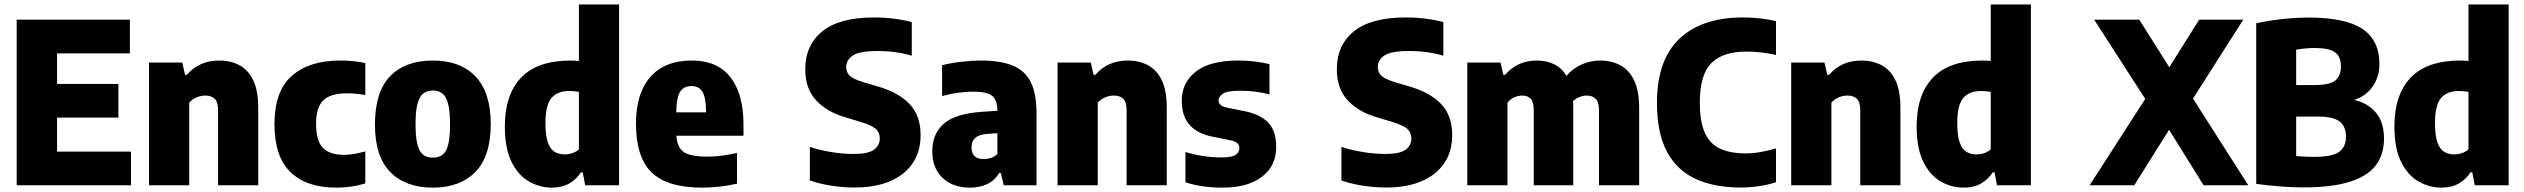

<svg xmlns="http://www.w3.org/2000/svg" viewBox="-20 -828 11279 858"><path d="M54.5 0V-740H560.5V-589.5H235V-453H509V-302.5H235V-150.5H565.5V0Z M646 0V-548.5H794.5L807 -493.5H815Q869.5 -557.5 960.5 -557.5Q1010 -557.5 1049.5 -536.8Q1089 -516 1111.5 -469.5Q1134 -423 1134 -346.5V0H954.5V-334Q954.5 -372.5 939.2 -386.8Q924 -401 898 -401Q878 -401 858.2 -392.8Q838.5 -384.5 825.5 -369V0Z M1482.5 10.5Q1349.5 10.5 1278 -59Q1206.5 -128.5 1206.5 -273Q1206.5 -421.5 1284.5 -489.5Q1362.5 -557.5 1499.5 -557.5Q1560.5 -557.5 1612.5 -546.5V-403.5Q1568.5 -411 1529.5 -411Q1457.5 -411 1425 -379.8Q1392.5 -348.5 1392.5 -275.5Q1392.5 -197.5 1423.5 -166.8Q1454.5 -136 1517 -136Q1538.5 -136 1561.2 -139.8Q1584 -143.5 1612.5 -151.5V-8.5Q1553 10.5 1482.5 10.5Z M1914 10.5Q1792.5 10.5 1724 -59.2Q1655.5 -129 1655.5 -271.5Q1655.5 -417 1723.2 -487.2Q1791 -557.5 1914 -557.5Q2037 -557.5 2105 -486.2Q2173 -415 2173 -273Q2173 -129.5 2104.2 -59.5Q2035.5 10.5 1914 10.5ZM1914 -123.5Q1939 -123.5 1956.2 -135.5Q1973.5 -147.5 1982.2 -179.5Q1991 -211.5 1991 -271.5Q1991 -333 1982 -365.8Q1973 -398.5 1955.8 -411Q1938.5 -423.5 1914 -423.5Q1889.5 -423.5 1872.5 -411Q1855.5 -398.5 1846.2 -366Q1837 -333.5 1837 -273.5Q1837 -212.5 1846 -180Q1855 -147.5 1872 -135.5Q1889 -123.5 1914 -123.5Z M2446.5 10.5Q2390.5 10.5 2342.5 -17.8Q2294.5 -46 2265.2 -106.2Q2236 -166.5 2236 -263Q2236 -405 2308.8 -481.2Q2381.5 -557.5 2531 -557.5Q2540.5 -557.5 2549.5 -556.8Q2558.5 -556 2567 -555.5V-808H2746.5V0H2595L2584 -58H2576Q2556.5 -27 2524 -8.2Q2491.5 10.5 2446.5 10.5ZM2504 -138Q2521 -138 2538 -143.8Q2555 -149.5 2567 -160.5V-417.5Q2557.5 -419 2545.8 -420.2Q2534 -421.5 2524 -421.5Q2471.5 -421.5 2444.5 -390.2Q2417.5 -359 2417.5 -278Q2417.5 -222 2428.2 -191.5Q2439 -161 2458.5 -149.5Q2478 -138 2504 -138Z M3117.5 10.5Q2962.5 10.5 2892.2 -57.2Q2822 -125 2822 -276Q2822 -410.5 2886.2 -484Q2950.5 -557.5 3071.5 -557.5Q3185.5 -557.5 3244 -483.2Q3302.5 -409 3302.5 -270V-221.5H3002.5Q3006 -169 3035.8 -148.5Q3065.5 -128 3142 -128Q3173 -128 3206.5 -132.5Q3240 -137 3273.5 -144.5V-7Q3192.5 10.5 3117.5 10.5ZM3070 -443.5Q3037 -443.5 3020 -419.2Q3003 -395 3002 -326H3135.5Q3134.5 -394.5 3118.5 -419Q3102.5 -443.5 3070 -443.5Z M3798.5 10Q3748 10 3695 1.8Q3642 -6.5 3599 -21.5V-171.5Q3643 -157 3695.2 -148.5Q3747.5 -140 3796 -140Q3859 -140 3885.2 -158.8Q3911.5 -177.5 3911.5 -209.5Q3911.5 -236 3893 -252.5Q3874.5 -269 3820 -285L3762 -302.5Q3676.5 -326.5 3627.5 -379Q3578.5 -431.5 3578.5 -518Q3578.5 -626.5 3655 -688.2Q3731.5 -750 3885.5 -750Q3934.5 -750 3978 -744.2Q4021.5 -738.5 4054.5 -729V-579Q3986 -600 3900.5 -600Q3820 -600 3790.8 -579.8Q3761.5 -559.5 3761.5 -529.5Q3761.5 -504.5 3777.2 -489.5Q3793 -474.5 3840.5 -460L3898.5 -443Q3994 -416 4044 -363.8Q4094 -311.5 4094 -224Q4094 -116 4016 -53Q3938 10 3798.5 10Z M4314.5 10.5Q4236.5 10.5 4191.2 -34Q4146 -78.5 4146 -151Q4146 -230.5 4198.5 -275.8Q4251 -321 4370.5 -328.5L4437 -333Q4437 -381 4413.5 -399.8Q4390 -418.5 4328.5 -418.5Q4298.5 -418.5 4261.2 -413.5Q4224 -408.5 4190 -398.5V-536.5Q4229 -546.5 4275.8 -552Q4322.5 -557.5 4363 -557.5Q4450 -557.5 4505 -535.2Q4560 -513 4586 -461.5Q4612 -410 4612 -322.5V0H4465.5L4452.5 -54.5H4445Q4423.5 -19.5 4389.5 -4.5Q4355.5 10.5 4314.5 10.5ZM4321.5 -170Q4321.5 -117 4377 -117Q4392 -117 4407.8 -122Q4423.5 -127 4437 -139.5V-233L4391 -229.5Q4321.5 -225 4321.5 -170Z M4706 0V-548.5H4854.5L4867 -493.5H4875Q4929.5 -557.5 5020.5 -557.5Q5070 -557.5 5109.5 -536.8Q5149 -516 5171.5 -469.5Q5194 -423 5194 -346.5V0H5014.5V-334Q5014.5 -372.5 4999.2 -386.8Q4984 -401 4958 -401Q4938 -401 4918.2 -392.8Q4898.5 -384.5 4885.5 -369V0Z M5443.5 10.5Q5399 10.5 5357 4.8Q5315 -1 5277.5 -13.5V-149Q5313.5 -137 5355.2 -130.8Q5397 -124.5 5440.5 -124.5Q5484.5 -124.5 5501.5 -135.8Q5518.5 -147 5518.5 -165.5Q5518.5 -192 5484 -200L5399 -217Q5330 -231 5295.5 -270.2Q5261 -309.5 5261 -378Q5261 -459 5324 -508.2Q5387 -557.5 5514 -557.5Q5553 -557.5 5588.5 -553Q5624 -548.5 5653 -541.5V-406Q5592 -422.5 5522 -422.5Q5463.5 -422.5 5444.5 -409.2Q5425.5 -396 5425.5 -379.5Q5425.5 -355.5 5460.5 -347.5L5545 -330.5Q5612 -316.5 5647.5 -279.8Q5683 -243 5683 -171Q5683 -86.5 5619.2 -38Q5555.5 10.5 5443.5 10.5Z M6174 10Q6123.5 10 6070.5 1.8Q6017.5 -6.5 5974.5 -21.5V-171.5Q6018.5 -157 6070.8 -148.5Q6123 -140 6171.5 -140Q6234.5 -140 6260.8 -158.8Q6287 -177.5 6287 -209.5Q6287 -236 6268.5 -252.5Q6250 -269 6195.5 -285L6137.5 -302.5Q6052 -326.5 6003 -379Q5954 -431.5 5954 -518Q5954 -626.5 6030.5 -688.2Q6107 -750 6261 -750Q6310 -750 6353.5 -744.2Q6397 -738.5 6430 -729V-579Q6361.5 -600 6276 -600Q6195.5 -600 6166.2 -579.8Q6137 -559.5 6137 -529.5Q6137 -504.5 6152.8 -489.5Q6168.5 -474.5 6216 -460L6274 -443Q6369.5 -416 6419.5 -363.8Q6469.5 -311.5 6469.5 -224Q6469.5 -116 6391.5 -53Q6313.5 10 6174 10Z M6537 0V-548.5H6685.5L6698 -493.5H6706Q6760 -557.5 6849.5 -557.5Q6890 -557.5 6924 -541.5Q6958 -525.5 6980 -489Q7010.5 -524 7050 -540.8Q7089.5 -557.5 7131 -557.5Q7181 -557.5 7220.2 -536.8Q7259.5 -516 7282.2 -469.5Q7305 -423 7305 -345V0H7125.5V-335Q7125.5 -372.5 7110.2 -386.8Q7095 -401 7071.5 -401Q7055.5 -401 7039 -394.8Q7022.5 -388.5 7009.5 -376Q7010.5 -365 7010.5 -353.5V0H6834V-335Q6834 -372.5 6820.2 -386.8Q6806.5 -401 6783 -401Q6765 -401 6746.5 -392.8Q6728 -384.5 6716.5 -368.5V0Z M7759.5 10Q7640 10 7556.2 -29Q7472.5 -68 7428.5 -151.5Q7384.5 -235 7384.5 -368Q7384.5 -560 7485 -655Q7585.5 -750 7768.5 -750Q7848 -750 7916.5 -733.5V-582.5Q7885 -589.5 7852 -593.5Q7819 -597.5 7784 -597.5Q7679 -597.5 7627.5 -545.8Q7576 -494 7576 -370Q7576 -285 7598.2 -235.2Q7620.5 -185.5 7666 -164Q7711.5 -142.5 7781.5 -142.5Q7813 -142.5 7847 -148.5Q7881 -154.5 7916.5 -165V-13.5Q7885 -3 7843 3.5Q7801 10 7759.5 10Z M7984.5 0V-548.5H8133L8145.5 -493.5H8153.5Q8208 -557.5 8299 -557.5Q8348.5 -557.5 8388 -536.8Q8427.5 -516 8450 -469.5Q8472.5 -423 8472.5 -346.5V0H8293V-334Q8293 -372.5 8277.8 -386.8Q8262.5 -401 8236.5 -401Q8216.5 -401 8196.8 -392.8Q8177 -384.5 8164 -369V0Z M8755.5 10.5Q8699.5 10.5 8651.5 -17.8Q8603.5 -46 8574.2 -106.2Q8545 -166.5 8545 -263Q8545 -405 8617.8 -481.2Q8690.5 -557.5 8840 -557.5Q8849.5 -557.5 8858.5 -556.8Q8867.5 -556 8876 -555.5V-808H9055.5V0H8904L8893 -58H8885Q8865.5 -27 8833 -8.2Q8800.5 10.5 8755.5 10.5ZM8813 -138Q8830 -138 8847 -143.8Q8864 -149.5 8876 -160.5V-417.5Q8866.5 -419 8854.8 -420.2Q8843 -421.5 8833 -421.5Q8780.5 -421.5 8753.5 -390.2Q8726.5 -359 8726.5 -278Q8726.5 -222 8737.2 -191.5Q8748 -161 8767.5 -149.5Q8787 -138 8813 -138Z M9318 0 9566.5 -386 9338.5 -740H9540L9674 -527.5L9807.5 -740H10004.5L9780 -387.5L10027 0H9827.5L9673 -248L9517.5 0Z M10270.5 9.5Q10225.5 9.5 10167.2 5Q10109 0.5 10062.5 -6.5V-724Q10113.5 -735.5 10176.5 -742.5Q10239.5 -749.5 10298 -749.5Q10461 -749.5 10537 -698.8Q10613 -648 10613 -542Q10613 -484.5 10582.8 -441.2Q10552.5 -398 10500 -381.5Q10559 -368.5 10596.2 -326Q10633.5 -283.5 10633.5 -208.5Q10633.5 -138 10597 -89.5Q10560.5 -41 10480.8 -15.8Q10401 9.5 10270.5 9.5ZM10325 -613.5Q10302 -613.5 10281.5 -611.5Q10261 -609.5 10241 -606V-448H10324.5Q10390 -448 10415.5 -468.2Q10441 -488.5 10441 -530.5Q10441 -574.5 10415 -594Q10389 -613.5 10325 -613.5ZM10321 -127Q10401 -127 10432.2 -148.8Q10463.5 -170.5 10463.5 -217.5Q10463.5 -264 10434.5 -285.5Q10405.5 -307 10339.5 -307H10241V-130.5Q10264 -128.5 10283 -127.8Q10302 -127 10321 -127Z M10890.5 10.5Q10834.5 10.5 10786.5 -17.8Q10738.5 -46 10709.2 -106.2Q10680 -166.5 10680 -263Q10680 -405 10752.8 -481.2Q10825.5 -557.5 10975 -557.5Q10984.5 -557.5 10993.5 -556.8Q11002.5 -556 11011 -555.5V-808H11190.5V0H11039L11028 -58H11020Q11000.5 -27 10968 -8.2Q10935.5 10.5 10890.5 10.5ZM10948 -138Q10965 -138 10982 -143.8Q10999 -149.5 11011 -160.5V-417.5Q11001.5 -419 10989.8 -420.2Q10978 -421.5 10968 -421.5Q10915.5 -421.5 10888.5 -390.2Q10861.5 -359 10861.5 -278Q10861.5 -222 10872.2 -191.5Q10883 -161 10902.5 -149.5Q10922 -138 10948 -138Z"/></svg>

Font: Encode Sans SmCnd XBd
Style: Regular
Weight: 800
Width: 4
Designer: Multiple Designers
Foundry: Impallari Type
Version: Version 3.002; ttfautohint (v1.8.3) -l 8 -r 50 -G 200 -x 14 